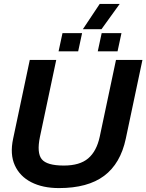

<svg xmlns="http://www.w3.org/2000/svg" viewBox="-20 -950 747 980"><path d="M403 -801 489 -930H591L498 -801ZM279 -688 299 -781H399L379 -688ZM479 -688 499 -781H600L580 -688ZM281 10Q198 10 139.5 -20Q81 -50 55.5 -106.5Q30 -163 47 -242L132 -644H267L184 -252Q167 -170 193 -137.5Q219 -105 306 -105Q387 -105 430 -141.5Q473 -178 489 -252L572 -644H707L622 -242Q595 -115 511.5 -52.5Q428 10 281 10Z"/></svg>

Font: Kanit Medium
Style: Italic
Weight: 500
Italic angle: -12°
Designer: Katatrad Team
Foundry: CadsonDemak
Version: Version 2.000; ttfautohint (v1.8.3)